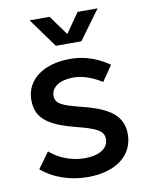

<svg xmlns="http://www.w3.org/2000/svg" viewBox="-81 -759 635 823"><g transform="rotate(-10 236.5 -347.5)"><path d="M105 -700 197 -573H308L401 -700H314L254 -614L192 -700ZM236 5C357 5 435 -54 435 -147C435 -224 383 -266 261 -296C173 -318 150 -330 150 -364C150 -401 188 -426 246 -426C282 -426 323 -415 370 -385L416 -452C352 -496 296 -507 246 -507C129 -507 53 -449 53 -362C53 -284 101 -246 223 -215C308 -193 339 -179 339 -142C339 -102 300 -77 236 -77C177 -77 124 -99 85 -133L35 -64C86 -20 159 5 236 5Z"/></g></svg>

Font: Arthouse Owned Medium
Style: Regular
Weight: 500
Designer: Jeremy Tribby
Foundry: Tribby Type
Version: Version 1.000;PS 001.000;hotconv 1.0.88;makeotf.lib2.5.64775